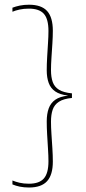

<svg xmlns="http://www.w3.org/2000/svg" viewBox="-20 -696 372 834"><path d="M34 -662.5Q48 -668 66.2 -671.8Q84.5 -675.5 106 -675.5Q160 -675.5 184.8 -648Q209.5 -620.5 209.5 -562.5Q209.5 -537 207.5 -506.2Q205.5 -475.5 203.5 -445.2Q201.5 -415 201.5 -391Q201.5 -361 209 -339.8Q216.5 -318.5 236.2 -306.2Q256 -294 292.5 -290.5V-270.5Q256 -267 236.2 -254.2Q216.5 -241.5 209 -220Q201.5 -198.5 201.5 -167.5Q201.5 -144 203.5 -113.5Q205.5 -83 207.5 -51.8Q209.5 -20.5 209.5 6Q209.5 63.5 184.5 91Q159.5 118.5 106 118.5Q84.5 118.5 66.2 114.8Q48 111 34 105V88Q47 93.5 65 97.8Q83 102 105.5 102Q150.5 102 170.5 79.2Q190.5 56.5 190.5 4.5Q190.5 -19 188.5 -49.2Q186.5 -79.5 184.8 -110.8Q183 -142 183 -168.5Q183 -201 191.5 -224.8Q200 -248.5 220.2 -262.8Q240.5 -277 275.5 -280.5L274.5 -275.5V-281Q240 -285 220 -298.8Q200 -312.5 191.5 -335.8Q183 -359 183 -390.5Q183 -416.5 184.8 -447.5Q186.5 -478.5 188.5 -508.5Q190.5 -538.5 190.5 -561.5Q190.5 -613.5 170.5 -636Q150.5 -658.5 105.5 -658.5Q83 -658.5 65 -654.5Q47 -650.5 34 -645Z"/></svg>

Font: Anek Gurmukhi Medium Thin
Style: Regular
Weight: 250
Version: Version 1.003